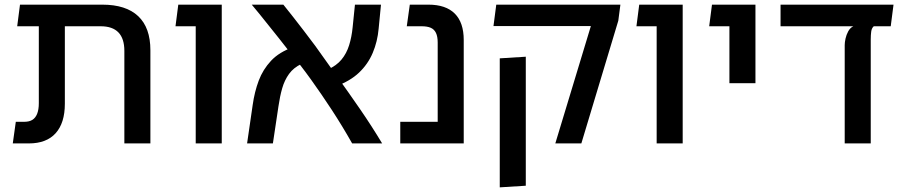

<svg xmlns="http://www.w3.org/2000/svg" viewBox="-20 -617 3892 826"><path d="M515 0V-398Q515 -451 489.5 -477.5Q464 -504 413 -504H147V-597H420Q522 -597 574.5 -547.5Q627 -498 627 -401V0ZM35 0 48 -93H84Q106 -93 119.5 -101.5Q133 -110 140 -128Q147 -146 147 -173V-573H259V-171Q259 -88 219.5 -44Q180 0 104 0ZM54 -504 66 -597H205V-504Z M822 0V-597H934V0ZM735 -504 747 -597H896V-504Z M1495 0Q1452 -76 1407.5 -144Q1363 -212 1318.5 -274Q1274 -336 1228 -391Q1205 -421 1181 -451Q1157 -481 1135 -508.5Q1113 -536 1094.5 -559Q1076 -582 1063 -597H1199Q1218 -574 1240 -545.5Q1262 -517 1286.5 -485.5Q1311 -454 1336 -420Q1380 -358 1429.5 -289Q1479 -220 1529 -147.5Q1579 -75 1624 0ZM1043 0 1067 -165Q1075 -222 1093 -270Q1111 -318 1146 -355.5Q1181 -393 1241 -414L1277 -342Q1243 -326 1223.5 -299Q1204 -272 1194 -237Q1184 -202 1178 -160L1154 0ZM1425 -246 1390 -318Q1427 -334 1449 -360.5Q1471 -387 1482 -422.5Q1493 -458 1497 -499L1507 -597H1619L1609 -494Q1604 -438 1583.5 -389.5Q1563 -341 1524.5 -304.5Q1486 -268 1425 -246Z M1863 0V-434Q1863 -460 1855.5 -475.5Q1848 -491 1833 -497.5Q1818 -504 1794 -504H1730L1743 -597H1823Q1898 -597 1936.5 -558.5Q1975 -520 1975 -445V0ZM1702 0V-93H1916V0Z M2369 0 2522 -505H2103L2115 -597H2649L2640 -528L2481 0ZM2130 189V-366L2242 -373V182Z M2805 0V-597H2917V0ZM2718 -504 2730 -597H2879V-504Z M3118 -259V-597H3230V-259ZM3031 -504 3043 -597H3182V-504Z M3338 -504V-597H3824L3812 -504ZM3614 0V-423Q3614 -435 3617.5 -451Q3621 -467 3629 -482Q3637 -497 3651 -504H3739Q3730 -496 3728 -481Q3726 -466 3726 -447V0Z"/></svg>

Font: Noto Sans Hebrew Thin Medium
Style: Regular
Weight: 500
Version: Version 3.001